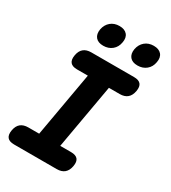

<svg xmlns="http://www.w3.org/2000/svg" viewBox="-227 -1071 1053 1184"><g transform="rotate(30 300.0 -479.0)"><path d="M483 -802Q446 -802 428.5 -823Q411 -844 417 -880Q424 -916 449 -937Q474 -958 511 -958Q548 -958 566 -937Q584 -916 577 -880Q571 -844 545.5 -823Q520 -802 483 -802ZM239 -802Q202 -802 184.5 -823Q167 -844 173 -880Q180 -916 205 -937Q230 -958 267 -958Q304 -958 322 -937Q340 -916 333 -880Q327 -844 301.5 -823Q276 -802 239 -802ZM319 -135H396Q430 -135 444 -118.5Q458 -102 452 -68Q446 -34 426 -17Q406 0 372 0H68Q34 0 20 -17Q6 -34 12 -68Q18 -102 38 -118.5Q58 -135 92 -135H169L250 -595H173Q139 -595 125 -612Q111 -629 117 -663Q123 -697 143 -713.5Q163 -730 197 -730H501Q535 -730 549 -713.5Q563 -697 557 -663Q551 -629 531 -612Q511 -595 477 -595H400Z"/></g></svg>

Font: Maple Mono ExtraBold
Style: Italic
Weight: 800
Italic angle: -10°
Monospace: yes
Designer: subframe7536
Version: Version 7.200